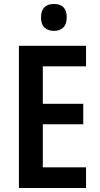

<svg xmlns="http://www.w3.org/2000/svg" viewBox="-20 -944 500 964"><path d="M412 0H75V-714H412V-611H195V-423H398V-320H195V-104H412ZM251 -924Q315 -924 315 -856Q315 -822 297.5 -805.5Q280 -789 251 -789Q221 -789 203.5 -805.5Q186 -822 186 -856Q186 -924 251 -924Z"/></svg>

Font: Noto Sans Myanmar Condensed SemiBold
Style: Regular
Weight: 600
Width: 3
Designer: Monotype Design Team
Foundry: Monotype Imaging Inc.
Version: Version 2.107; ttfautohint (v1.8.4.7-5d5b)